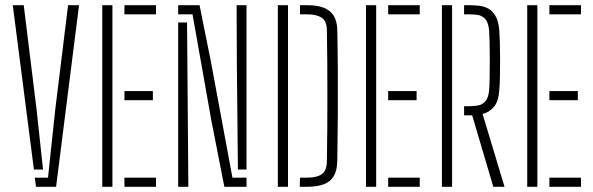

<svg xmlns="http://www.w3.org/2000/svg" viewBox="-20 -716 2272 736"><path d="M29 -696H71L120 -298L145 -66H110ZM113.5 -35H164L192 -298L241 -696H283L195 0H118Z M372 0V-696H411V0ZM457 0V-35H578V0ZM457 -332V-367H566V-332ZM457 -661V-696H578V-661Z M840 0 790 -255 718 -661H663V-696H745L789 -477L871 -35H925V0ZM663 0V-630H697L700 -259L702 0ZM925 -66H892L888 -464L887 -696H925Z M1158 -661H1130V-696H1158Q1216.5 -696 1244.5 -672.8Q1272.5 -649.5 1273 -597Q1274.5 -528.5 1275 -446.5Q1275.5 -364.5 1275 -276Q1274.5 -187.5 1273 -100Q1272.5 -63 1259.5 -41Q1246.5 -19 1220.8 -9.5Q1195 0 1157 0H1129L1130 -35H1157Q1195.5 -35 1214 -48.8Q1232.5 -62.5 1233 -97Q1234 -148 1234.5 -213.5Q1235 -279 1235 -349.2Q1235 -419.5 1234.5 -484.8Q1234 -550 1233 -600Q1232.5 -635.5 1213 -648.2Q1193.5 -661 1158 -661ZM1045 0V-696H1084V0Z M1383 0V-696H1422V0ZM1468 0V-35H1589V0ZM1468 -332V-367H1577V-332ZM1468 -661V-696H1589V-661Z M1674 0V-696H1713V0ZM1914 0H1871L1790 -274H1759V-309H1780Q1795 -309 1811.2 -311.5Q1827.5 -314 1839.8 -326.8Q1852 -339.5 1855 -370Q1856.5 -386 1857 -418.2Q1857.5 -450.5 1857.5 -487.5Q1857.5 -524.5 1856.8 -555.5Q1856 -586.5 1855 -599Q1852 -630 1840.2 -643Q1828.5 -656 1812.5 -658.5Q1796.5 -661 1781 -661H1759V-696H1781Q1797 -696 1815.2 -694.2Q1833.5 -692.5 1850.2 -684Q1867 -675.5 1879 -655.5Q1891 -635.5 1894 -599Q1895 -584.5 1896 -556.2Q1897 -528 1897 -494Q1897 -460 1896.5 -427Q1896 -394 1894 -370Q1890.5 -324.5 1872 -304.8Q1853.5 -285 1830 -279Z M2001 0V-696H2040V0ZM2086 0V-35H2207V0ZM2086 -332V-367H2195V-332ZM2086 -661V-696H2207V-661Z"/></svg>

Font: Big Shoulders Stencil Text SC Thin
Style: Regular
Weight: 100
Designer: Patric King
Foundry: XO Type Co
Version: Version 2.001